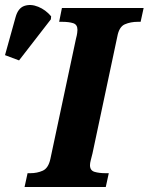

<svg xmlns="http://www.w3.org/2000/svg" viewBox="-119 -746 593 766"><path d="M-21 0 -9 -55H2Q29 -55 51.5 -65Q74 -75 82 -112L184 -591Q188 -606 189 -614.5Q190 -623 190 -627Q190 -648 173 -653.5Q156 -659 128 -659H117L128 -714H454L442 -659H431Q402 -659 379 -649Q356 -639 349 -600L250 -134Q246 -118 243 -106.5Q240 -95 240 -87Q240 -66 258 -60.5Q276 -55 303 -55H315L303 0ZM-43 -505 -99 -526 -57 -677Q-47 -714 -21.5 -722.5Q4 -731 33.5 -719Q63 -707 85 -681L84 -669Z"/></svg>

Font: Noto Serif Condensed ExtraBold
Style: Italic
Weight: 800
Width: 3
Italic angle: -12°
Designer: Monotype Design Team
Foundry: Monotype Imaging Inc.
Version: Version 2.014; ttfautohint (v1.8.4.7-5d5b)